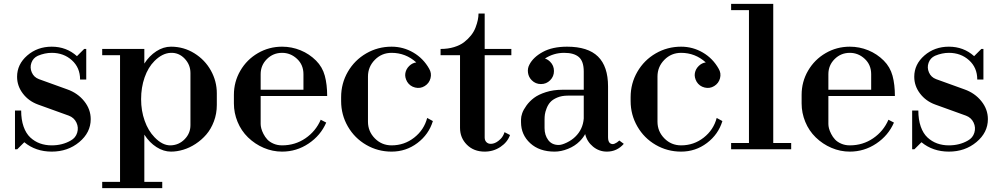

<svg xmlns="http://www.w3.org/2000/svg" viewBox="-20 -768 5141 988"><path d="M246.1 12.2Q163.6 12.2 105 -36.1L68.8 0H57.1V-199.2H88.9Q88.9 -152.3 101.3 -116.7Q113.8 -81.1 136 -60.5Q158.2 -40 185.8 -30Q213.4 -20 246.1 -20Q301.3 -20 344.2 -44.9Q369.1 -58.6 377.2 -85.2Q385.3 -111.8 373.3 -137.2Q361.3 -162.6 334 -172.9L175.8 -230Q127.4 -247.6 97.7 -286.6Q67.9 -325.7 67.9 -373Q67.9 -437 120.1 -482.4Q172.4 -527.8 246.1 -527.8Q321.8 -527.8 376 -479L413.1 -516.1H423.8V-358.9H392.1Q392.1 -419.9 349.9 -458Q307.6 -496.1 246.1 -496.1Q210.9 -496.1 174.8 -481Q150.4 -469.7 141.6 -444.8Q132.8 -419.9 143.6 -395.3Q154.3 -370.6 180.2 -360.8L326.2 -308.1Q379.9 -289.1 413.3 -247.3Q446.8 -205.6 446.8 -154.8Q446.8 -85.9 387.9 -36.9Q329.1 12.2 246.1 12.2Z M505.9 200.2V168H597.7V-483.9H505.9V-516.1H722.7V-440.9Q748 -480.5 784.4 -504.2Q820.8 -527.8 859.9 -527.8Q925.3 -527.8 980 -493.9Q1034.7 -460 1065.2 -405Q1095.7 -350.1 1095.7 -288.1V-228Q1095.7 -183.1 1080.8 -143.6Q1065.9 -104 1041.7 -75.9Q1017.6 -47.9 986.6 -27.6Q955.6 -7.3 923.1 2.4Q890.6 12.2 859.9 12.2Q821.8 12.2 785.4 -11Q749 -34.2 722.7 -75.2V168H814.9V200.2ZM706.1 -257.8Q706.1 -198.2 724.4 -146.7Q742.7 -95.2 774.9 -62Q816.4 -18.6 858.9 -20Q900.9 -21.5 930.4 -51.8Q960 -82 960 -124V-392.1Q960 -435.1 930.2 -466.3Q900.4 -497.6 858.9 -496.1Q815.4 -494.6 774.9 -454.1Q742.2 -421.4 724.1 -369.6Q706.1 -317.9 706.1 -257.8Z M1431.6 12.2Q1382.8 12.2 1337.4 -7.1Q1292 -26.4 1256.3 -61Q1221.2 -95.2 1202.4 -141.1Q1183.6 -187 1183.6 -235.8V-279.8Q1183.6 -347.2 1216.8 -404.3Q1250 -461.4 1307.1 -494.6Q1364.3 -527.8 1431.6 -527.8Q1481 -527.8 1526.4 -509.3Q1571.8 -490.7 1606.4 -456.1Q1639.2 -423.3 1651.4 -378.2Q1663.6 -333 1663.6 -273.9H1321.3V-129.9Q1321.3 -120.1 1324.5 -107.4Q1327.6 -94.7 1335.7 -78.9Q1343.8 -63 1355.5 -50.3Q1367.2 -37.6 1387.2 -28.8Q1407.2 -20 1431.6 -20Q1498.5 -20 1551.8 -56.4Q1605 -92.8 1630.4 -151.9L1658.7 -137.2Q1629.9 -70.8 1567.9 -29.3Q1505.9 12.2 1431.6 12.2ZM1321.3 -306.2H1541.5V-386.2Q1541.5 -434.6 1508.3 -465.3Q1475.1 -496.1 1431.6 -496.1Q1385.7 -496.1 1353.5 -464.1Q1321.3 -432.1 1321.3 -386.2Z M1995.1 12.2Q1924.3 12.2 1864.5 -22.5Q1804.7 -57.1 1770 -117.2Q1735.4 -177.2 1735.4 -248V-268.1Q1735.4 -338.9 1770 -398.7Q1804.7 -458.5 1864.5 -493.2Q1924.3 -527.8 1995.1 -527.8Q2055.2 -527.8 2106.9 -497.6Q2158.7 -467.3 2188.5 -414.1Q2202.1 -391.1 2195.3 -365.2Q2188.5 -339.4 2165.5 -325.2Q2142.6 -311 2116 -317.6Q2089.4 -324.2 2075.2 -347.2Q2062 -370.6 2065.9 -391.8Q2069.8 -413.1 2085.9 -428.7Q2102.1 -444.3 2122.1 -446.8Q2067.4 -496.1 1995.1 -496.1Q1944.3 -496.1 1908.9 -460.2Q1873.5 -424.3 1873.5 -374V-142.1Q1873.5 -91.8 1908.9 -55.9Q1944.3 -20 1995.1 -20Q2060.5 -20 2111.3 -59.8Q2162.1 -99.6 2178.2 -161.1L2207.5 -145Q2186.5 -76.2 2127.9 -32Q2069.3 12.2 1995.1 12.2Z M2474.1 12.2Q2418 12.2 2382.6 -23.2Q2347.2 -58.6 2347.2 -109.9V-483.9H2247.1V-516.1Q2285.2 -516.1 2316.4 -525.6Q2347.7 -535.2 2368.2 -551Q2388.7 -566.9 2403.8 -585.9Q2418.9 -605 2427 -626.2Q2435.1 -647.5 2438.7 -665Q2442.4 -682.6 2442.4 -698.2H2474.1V-516.1H2611.3V-483.9H2474.1V-60.1Q2474.1 -43.5 2485.6 -34.2Q2497.1 -24.9 2516.6 -29.1Q2536.1 -33.2 2556.2 -53.2Q2569.8 -66.9 2576.2 -87.9L2604.5 -73.2Q2591.3 -36.1 2555.2 -12Q2519 12.2 2474.1 12.2Z M2834 12.2Q2755.4 12.2 2708.3 -31.2Q2661.1 -74.7 2661.1 -139.2V-153.8Q2661.1 -167.5 2667.2 -185.3Q2673.3 -203.1 2689 -224.9Q2704.6 -246.6 2727.8 -264.2Q2751 -281.7 2789.3 -293.9Q2827.6 -306.2 2875 -306.2H2983.9V-399.9Q2983.9 -452.6 2958.7 -474.4Q2933.6 -496.1 2883.3 -496.1Q2829.1 -496.1 2784.2 -466.8Q2798.8 -462.4 2811 -450.2Q2830.6 -430.7 2830.6 -402.6Q2830.6 -374.5 2811 -355Q2791.5 -335.4 2763.7 -335.4Q2735.8 -335.4 2716.3 -355Q2700.2 -371.1 2697 -393.6Q2693.8 -416 2704.1 -435.1Q2723.6 -473.6 2773.2 -500.7Q2822.8 -527.8 2897.9 -527.8Q3005.4 -527.8 3057.1 -477.1Q3108.9 -426.3 3108.9 -323.2V-62Q3108.9 -38.6 3119.4 -31Q3129.9 -23.4 3142.6 -28.6Q3155.3 -33.7 3167 -44.9Q3167.5 -44.4 3189.9 -27.8Q3154.8 12.2 3103 12.2Q3063 12.2 3031.7 -13.4Q3000.5 -39.1 2991.2 -78.1Q2980.5 -58.6 2962.9 -41Q2938 -16.1 2902.6 -2Q2867.2 12.2 2834 12.2ZM2782.2 -108.9Q2782.2 -72.8 2801 -47.4Q2819.8 -22 2855 -22Q2871.1 -22 2896.7 -34.4Q2922.4 -46.9 2939.9 -64Q2979.5 -102.1 2983.9 -158.2V-275.9H2901.9Q2870.6 -275.9 2847.2 -265.9Q2823.7 -255.9 2811.8 -242.4Q2799.8 -229 2792.7 -210.4Q2785.6 -191.9 2783.9 -179.2Q2782.2 -166.5 2782.2 -153.8Z M3484.9 12.2Q3414.1 12.2 3354.2 -22.5Q3294.4 -57.1 3259.8 -117.2Q3225.1 -177.2 3225.1 -248V-268.1Q3225.1 -338.9 3259.8 -398.7Q3294.4 -458.5 3354.2 -493.2Q3414.1 -527.8 3484.9 -527.8Q3544.9 -527.8 3596.7 -497.6Q3648.4 -467.3 3678.2 -414.1Q3691.9 -391.1 3685.1 -365.2Q3678.2 -339.4 3655.3 -325.2Q3632.3 -311 3605.7 -317.6Q3579.1 -324.2 3564.9 -347.2Q3551.8 -370.6 3555.7 -391.8Q3559.6 -413.1 3575.7 -428.7Q3591.8 -444.3 3611.8 -446.8Q3557.1 -496.1 3484.9 -496.1Q3434.1 -496.1 3398.7 -460.2Q3363.3 -424.3 3363.3 -374V-142.1Q3363.3 -91.8 3398.7 -55.9Q3434.1 -20 3484.9 -20Q3550.3 -20 3601.1 -59.8Q3651.9 -99.6 3668 -161.1L3697.3 -145Q3676.3 -76.2 3617.7 -32Q3559.1 12.2 3484.9 12.2Z M3742.2 0V-32.2H3834V-715.8H3742.2V-748H3959V-32.2H4051.3V0Z M4353 12.2Q4304.2 12.2 4258.8 -7.1Q4213.4 -26.4 4177.7 -61Q4142.6 -95.2 4123.8 -141.1Q4105 -187 4105 -235.8V-279.8Q4105 -347.2 4138.2 -404.3Q4171.4 -461.4 4228.5 -494.6Q4285.6 -527.8 4353 -527.8Q4402.3 -527.8 4447.8 -509.3Q4493.2 -490.7 4527.8 -456.1Q4560.5 -423.3 4572.8 -378.2Q4585 -333 4585 -273.9H4242.7V-129.9Q4242.7 -120.1 4245.8 -107.4Q4249 -94.7 4257.1 -78.9Q4265.1 -63 4276.9 -50.3Q4288.6 -37.6 4308.6 -28.8Q4328.6 -20 4353 -20Q4419.9 -20 4473.1 -56.4Q4526.4 -92.8 4551.8 -151.9L4580.1 -137.2Q4551.3 -70.8 4489.3 -29.3Q4427.2 12.2 4353 12.2ZM4242.7 -306.2H4462.9V-386.2Q4462.9 -434.6 4429.7 -465.3Q4396.5 -496.1 4353 -496.1Q4307.1 -496.1 4274.9 -464.1Q4242.7 -432.1 4242.7 -386.2Z M4862.8 12.2Q4780.3 12.2 4721.7 -36.1L4685.5 0H4673.8V-199.2H4705.6Q4705.6 -152.3 4718 -116.7Q4730.5 -81.1 4752.7 -60.5Q4774.9 -40 4802.5 -30Q4830.1 -20 4862.8 -20Q4918 -20 4960.9 -44.9Q4985.8 -58.6 4993.9 -85.2Q5002 -111.8 4990 -137.2Q4978 -162.6 4950.7 -172.9L4792.5 -230Q4744.1 -247.6 4714.4 -286.6Q4684.6 -325.7 4684.6 -373Q4684.6 -437 4736.8 -482.4Q4789.1 -527.8 4862.8 -527.8Q4938.5 -527.8 4992.7 -479L5029.8 -516.1H5040.5V-358.9H5008.8Q5008.8 -419.9 4966.6 -458Q4924.3 -496.1 4862.8 -496.1Q4827.6 -496.1 4791.5 -481Q4767.1 -469.7 4758.3 -444.8Q4749.5 -419.9 4760.3 -395.3Q4771 -370.6 4796.9 -360.8L4942.9 -308.1Q4996.6 -289.1 5030 -247.3Q5063.5 -205.6 5063.5 -154.8Q5063.5 -85.9 5004.6 -36.9Q4945.8 12.2 4862.8 12.2Z"/></svg>

Font: Fin Serif Display
Style: Italic
Weight: 400
Designer: J. Blake Harris
Version: Version 1.006;FEAKit 1.0